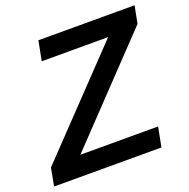

<svg xmlns="http://www.w3.org/2000/svg" viewBox="-145 -806 910 925"><g transform="rotate(-20 309.5 -344.0)"><path d="M547.9 -100.6 528.3 0H-22L-4.9 -91.3L468.8 -587.4H128.4L147.9 -688H641.1L623.5 -598.6L149.4 -100.6Z"/></g></svg>

Font: Arimo SemiBold
Style: Italic
Weight: 600
Italic angle: -12°
Version: Version 1.33